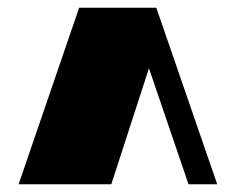

<svg xmlns="http://www.w3.org/2000/svg" viewBox="-20 -720 608 495"><path d="M466 -245 364 -544 267 -245H28L184 -700H383L540 -245Z"/></svg>

Font: Notable
Style: Regular
Weight: 400
Designer: Multiple Designers
Foundry: Google, Inc.
Version: Version 1.100